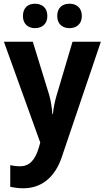

<svg xmlns="http://www.w3.org/2000/svg" viewBox="-20 -770 562 1030"><path d="M103 -684C103 -641 131 -619 168 -619C205 -619 234 -641 234 -684C234 -729 205 -750 168 -750C131 -750 103 -729 103 -684ZM287 -684C287 -641 315 -619 353 -619C390 -619 419 -641 419 -684C419 -729 390 -750 353 -750C315 -750 287 -729 287 -684ZM1 -546 196 -5 188 23C169 86 140 122 87 122C67 122 48 119 35 116V232C53 236 76 240 106 240C195 240 273 189 312 71L521 -546H369L283 -256C273 -221 267 -192 264 -158H261C258 -193 254 -224 245 -257L156 -546Z"/></svg>

Font: Noto Sans Malayalam SemiCondensed
Style: Bold
Weight: 700
Width: 4
Designer: Jelle Bosma - Monotype Design Team
Foundry: Monotype Imaging Inc.
Version: Version 2.104